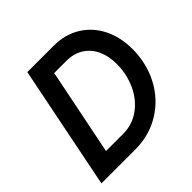

<svg xmlns="http://www.w3.org/2000/svg" viewBox="-182 -887 1054 1054"><g transform="rotate(-45 345.5 -360.0)"><path d="M171.4 -719.7H375.5Q464.4 -719.7 531 -678.5Q597.7 -637.2 633.5 -564.9Q669.4 -492.7 669.4 -401.9Q669.4 -290.5 621.1 -198.7Q572.8 -106.9 485.8 -53.5Q398.9 0 288.6 0H26.9ZM550.3 -405.3Q550.3 -465.8 528.6 -512.5Q506.8 -559.1 465.3 -585.4Q423.8 -611.8 366.7 -611.8H272L170.4 -107.9H302.7Q375.5 -107.9 432.1 -149.2Q488.8 -190.4 519.5 -258.8Q550.3 -327.1 550.3 -405.3Z"/></g></svg>

Font: Reddit Sans Fudge SmBold Italic
Style: Regular
Weight: 600
Italic angle: -11.25°
Designer: Stephen Hutchings
Version: Version 1.013